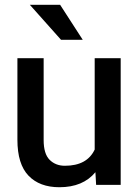

<svg xmlns="http://www.w3.org/2000/svg" viewBox="-20 -775 581 805"><path d="M105 -755H232L327 -608H236ZM486 0H383L380 -53Q328 10 229 10Q146 10 99.5 -38.5Q53 -87 53 -189V-531H163V-188Q163 -130 188 -105Q213 -80 252 -80Q345 -80 377 -148V-531H486Z"/></svg>

Font: Freesentation 6 SemiBold
Style: Regular
Weight: 600
Designer: glyphs from Roboto by Christian Robertson / Hangul glyphs from Noto Sans CJK(Source Han Sans) by Jang Soo-young and Kang
Foundry: PT&
Version: Version 2.001